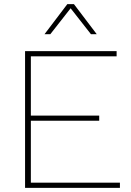

<svg xmlns="http://www.w3.org/2000/svg" viewBox="-20 -907 633 927"><path d="M559 -25V0H113H101V-660H129H543V-635H129V-349H459V-324H129V-25ZM419 -742 321 -867 223 -742H195L305 -887H337L447 -742Z"/></svg>

Font: Work Sans ExtraLight
Style: Regular
Weight: 280
Designer: Wei Huang
Foundry: Wei Huang
Version: Version 1.500